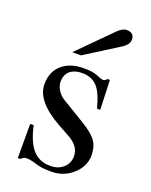

<svg xmlns="http://www.w3.org/2000/svg" viewBox="-132 -749 652 831"><g transform="rotate(20 194.5 -334.0)"><path d="M117 -507 264 -655Q287 -678 306 -678Q341 -678 341 -646Q341 -623 311 -604L157 -507ZM156 -301 260 -238Q310 -208 329 -182Q348 -156 348 -115Q348 -65 306.5 -27.5Q265 10 208 10Q161 10 135 1Q108 -8 89 -8Q72 -8 65 4H52V-153H68Q84 -80 114 -46Q144 -12 195 -12Q232 -12 255 -33Q278 -54 278 -86Q278 -132 225 -161L171 -191Q51 -258 51 -336Q51 -394 88.5 -426.5Q126 -459 189 -459Q233 -459 256 -448Q274 -440 284 -440Q291 -440 300 -450H311L316 -314H301Q284 -382 258.5 -409.5Q233 -437 188 -437Q154 -437 133.5 -420Q113 -403 113 -369Q113 -352 124.5 -332.5Q136 -313 156 -301Z"/></g></svg>

Font: STIX Math
Style: Regular
Weight: 400
Designer: MicroPress Inc., with final additions and corrections provided by Coen Hoffman, Elsevier (retired)
Version: Version 1.1.1